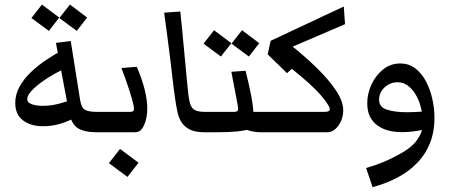

<svg xmlns="http://www.w3.org/2000/svg" viewBox="-20 -567 1925 823"><path d="M309.1 -434.6 234.4 -489.7 279.8 -547.4 353.5 -491.7ZM189.5 -434.6 114.7 -489.7 159.7 -547.4 233.9 -491.7ZM164.6 -25.9Q112.3 -25.9 78.9 -50.8Q45.4 -75.7 45.4 -126Q45.4 -162.6 64 -196Q82.5 -229.5 113.3 -258.5Q144 -287.6 180.4 -311.8Q216.8 -335.9 253.4 -355L267.6 -276.9Q245.1 -267.6 215.6 -251.5Q186 -235.4 159.2 -215.8Q132.3 -196.3 114.5 -177Q96.7 -157.7 96.7 -141.6Q96.7 -127.4 116 -120.4Q135.3 -113.3 163.1 -113.3Q199.7 -113.3 234.6 -123Q269.5 -132.8 287.1 -139.2L303.2 -64Q276.9 -48.3 240.5 -37.1Q204.1 -25.9 164.6 -25.9ZM396 0Q340.8 0 313 -18.1Q285.2 -36.1 275.4 -87.9L219.7 -383.3L283.2 -391.1L323.2 -139.6Q328.1 -106.9 343 -97.2Q357.9 -87.4 396 -87.4ZM396 0V-87.4Q411.6 -87.4 417 -77.4Q422.4 -67.4 422.4 -43.5Q422.4 -21.5 416.5 -10.7Q410.6 0 396 0Z M396 0V-87.4H533.7Q548.8 -87.4 552.5 -92Q556.2 -96.7 551.8 -118.7Q546.9 -141.1 533.4 -183.1Q520 -225.1 500.5 -275.4L566.4 -280.8Q588.9 -228 600.1 -183.3Q611.3 -138.7 611.3 -101.1Q611.3 -80.6 607.7 -62.5Q604 -44.4 597.7 -30.8Q588.9 -12.2 579.8 -6.1Q570.8 0 554.2 0ZM396 0Q381.3 0 375.5 -10.7Q369.6 -21.5 369.6 -43.5Q369.6 -67.4 375 -77.4Q380.4 -87.4 396 -87.4ZM526.4 191.4 446.8 132.3 494.6 71.3 573.7 130.4Z M858.4 0Q823.7 0 802 -8.3Q780.3 -16.6 765.6 -33.2Q754.9 -45.4 748 -62.7Q741.2 -80.1 735.8 -111.3Q730.5 -142.6 723.6 -195.8Q716.3 -261.2 710 -311.5Q703.6 -361.8 697.5 -409.2Q691.4 -456.5 683.6 -512.7L752.9 -517.6Q757.3 -478 761.7 -430.2Q766.1 -382.3 771.5 -325.7Q776.9 -269 783.2 -202.1Q787.6 -152.8 792.5 -131.6Q797.4 -110.4 807.6 -100.6Q821.3 -87.4 858.4 -87.4ZM858.4 0V-87.4Q874 -87.4 879.6 -77.4Q885.3 -67.4 885.3 -43.5Q885.3 -21.5 879.2 -10.7Q873 0 858.4 0Z M1046.9 -324.7 972.2 -379.9 1017.6 -437.5 1091.3 -381.8ZM926.8 -324.7 852.5 -379.9 897.5 -437.5 971.7 -381.8ZM858.4 0V-87.4H981.4Q996.1 -87.4 999.3 -93.3Q1002.4 -99.1 998.5 -118.7L971.7 -259.3L1032.7 -263.7Q1046.4 -209.5 1056.2 -159.7Q1065.9 -109.9 1067.4 -65.4L1046.4 -87.4H1115.7V0H1102.5Q1076.7 0 1054.2 -5.4Q1031.7 -10.7 1016.1 -18.6L1058.6 -17.6Q1037.1 -7.8 999 -3.9Q960.9 0 906.2 0ZM1115.7 0V-87.4Q1131.3 -87.4 1137 -77.4Q1142.6 -67.4 1142.6 -43.5Q1142.6 -21.5 1136.5 -10.7Q1130.4 0 1115.7 0ZM858.4 0Q843.8 0 837.9 -10.7Q832 -21.5 832 -43.5Q832 -67.4 837.4 -77.4Q842.8 -87.4 858.4 -87.4Z M1115.7 0V-87.4H1371.6Q1393.6 -87.4 1393.6 -99.1Q1393.6 -105.5 1387.5 -115.5Q1381.3 -125.5 1376 -132.8Q1356.9 -159.2 1329.3 -186.3Q1301.8 -213.4 1270.5 -239.5Q1239.3 -265.6 1210.4 -288.1L1248.5 -288.6L1210.4 -253.4L1127.4 -334L1140.1 -392.1L1453.6 -539.1L1459 -463.4L1216.8 -359.4L1219.2 -379.4Q1283.2 -329.1 1335.9 -277.8Q1388.7 -226.6 1419.9 -179.7Q1451.2 -132.8 1451.2 -94.7Q1451.2 -58.1 1430.9 -29.1Q1410.6 0 1381.3 0ZM1115.7 0Q1101.1 0 1095.2 -10.7Q1089.4 -21.5 1089.4 -43.5Q1089.4 -67.4 1094.7 -77.4Q1100.1 -87.4 1115.7 -87.4Z M1577.1 235.4 1549.3 153.3Q1591.8 140.6 1625.7 126.5Q1659.7 112.3 1683.6 98.6Q1740.2 69.3 1764.6 37.1Q1789.1 4.9 1791.5 -25.9L1790 -72.3Q1788.6 -93.3 1781 -117.9Q1773.4 -142.6 1760 -164.6Q1746.6 -186.5 1727.5 -200.4Q1708.5 -214.4 1684.1 -214.4Q1652.3 -214.4 1628.7 -192.6Q1605 -170.9 1605 -139.2Q1605 -107.4 1639.2 -96.7Q1673.3 -85.9 1725.1 -85.9Q1742.7 -85.9 1762.7 -86.9Q1782.7 -87.9 1803.7 -89.8L1807.6 -13.7Q1774.4 -6.3 1749.3 -3.4Q1724.1 -0.5 1702.6 -0.5Q1657.2 -0.5 1623.8 -14.6Q1590.3 -28.8 1572.3 -56.2Q1554.2 -83.5 1554.2 -122.6Q1553.7 -163.6 1571.5 -203.1Q1589.4 -242.7 1621.3 -268.8Q1653.3 -294.9 1695.3 -294.9Q1732.9 -294.9 1760.5 -273.7Q1788.1 -252.4 1806.2 -217.8Q1824.2 -183.1 1833.3 -142.3Q1842.3 -101.6 1842.3 -62.5Q1842.3 0 1822 49.1Q1801.8 98.1 1764.6 134.8Q1731.4 168.9 1684.1 193.8Q1636.7 218.8 1577.1 235.4Z"/></svg>

Font: Markazi Text Medium
Style: Regular
Weight: 500
Designer: Borna Izadpanah (Arabic designer), Fiona Ross (Arabic design director) and Florian Runge (Latin designer)
Foundry: Borna Izadpanah and Florian Runge
Version: Version 1.001